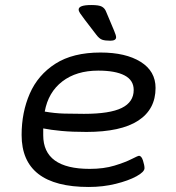

<svg xmlns="http://www.w3.org/2000/svg" viewBox="-20 -738 700 764"><path d="M333 6Q66 6 66 -201Q66 -291 98.5 -365.5Q131 -440 200.5 -484.5Q270 -529 380 -529Q480 -529 539.5 -492Q599 -455 599 -388Q599 -303 530 -258Q461 -213 324 -213Q267 -213 224.5 -217Q182 -221 152 -227Q152 -221 152 -214.5Q152 -208 152 -200Q152 -66 337 -66Q393 -66 435.5 -79Q478 -92 503.5 -105Q529 -118 533 -118Q543 -118 549 -99Q555 -80 555 -69Q555 -54 523 -36.5Q491 -19 440.5 -6.5Q390 6 333 6ZM314 -285Q417 -285 464.5 -308.5Q512 -332 512 -380Q512 -419 475.5 -438Q439 -457 371 -457Q284 -457 228 -414Q172 -371 158 -294Q198 -287 236 -286Q274 -285 314 -285ZM419 -576Q398 -576 386.5 -580Q375 -584 363 -600L317 -660Q304 -677 298.5 -685.5Q293 -694 293 -700Q293 -718 343 -718Q374 -718 385.5 -711.5Q397 -705 402 -692L434 -616Q442 -597 442 -590Q442 -576 419 -576Z"/></svg>

Font: Asap Expanded Expanded Regular
Style: Italic
Weight: 400
Width: 7
Italic angle: -6°
Designer: Pablo Cosgaya
Foundry: Omnibus-Type
Version: Version 3.001; ttfautohint (v1.8.4.7-5d5b)